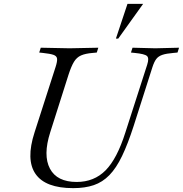

<svg xmlns="http://www.w3.org/2000/svg" viewBox="-20 -960 947 994"><path d="M359 14Q215 14 164 -59.5Q113 -133 159 -275L268 -614Q277 -642 275.5 -656Q274 -670 257 -676Q240 -682 202 -686L183 -688L191 -713L340 -710L489 -713L481 -688L460 -686Q422 -683 399.5 -673Q377 -663 363 -640Q349 -617 335 -574L240 -275Q202 -156 238.5 -87Q275 -18 377 -18Q467 -18 526.5 -78Q586 -138 629 -274L742 -625Q753 -659 741 -670Q729 -681 677 -686L658 -688L666 -713L784 -710L907 -713L899 -688L878 -686Q841 -683 820.5 -676Q800 -669 789 -654.5Q778 -640 769 -612L672 -308Q642 -215 612 -152.5Q582 -90 546.5 -53.5Q511 -17 465.5 -1.5Q420 14 359 14ZM580 -760 640 -940H721L592 -760Z"/></svg>

Font: Baskervville
Style: Italic
Weight: 400
Italic angle: -18°
Designer: ANRT
Foundry: ANRT
Version: Version 1.100